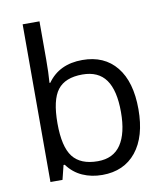

<svg xmlns="http://www.w3.org/2000/svg" viewBox="-85 -831 784 911"><g transform="rotate(-10 306.5 -375.0)"><path d="M335 -543.9Q440.4 -543.9 498.8 -471.9Q557.1 -399.9 557.1 -268.1Q557.1 -136.2 498.3 -63.2Q439.5 9.8 335 9.8Q282.7 9.8 239.5 -9.5Q196.3 -28.8 167 -68.8H161.1L144 0H85.9V-759.8H167V-575.2Q167 -513.2 163.1 -463.9H167Q223.6 -543.9 335 -543.9ZM323.2 -476.1Q240.2 -476.1 203.6 -428.5Q167 -380.9 167 -268.1Q167 -155.3 204.6 -106.7Q242.2 -58.1 325.2 -58.1Q399.9 -58.1 436.5 -112.5Q473.1 -167 473.1 -269Q473.1 -373.5 436.5 -424.8Q399.9 -476.1 323.2 -476.1Z"/></g></svg>

Font: Samim FD
Style: FD
Weight: 400
Foundry: DejaVu fonts team - Redesigned by Saber Rastikerdar
Version: Version 4.00 December 17, 2020